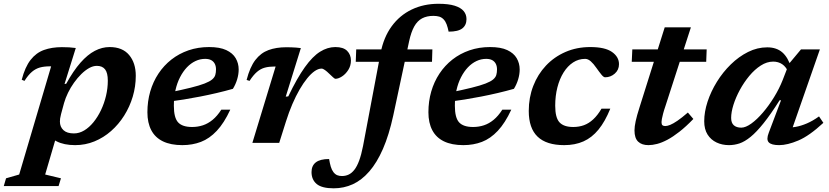

<svg xmlns="http://www.w3.org/2000/svg" viewBox="-88 -756 4388 1016"><path d="M235 -152Q231.5 -138.5 230.2 -129.2Q229 -120 229 -113Q229 -85 247.5 -67.5Q266 -50 303 -50Q331.5 -50 357.8 -65.8Q384 -81.5 406.8 -109.5Q429.5 -137.5 446.5 -173.2Q463.5 -209 473 -249Q482.5 -289 482.5 -329Q482.5 -370.5 468 -389Q453.5 -407.5 424.5 -407.5Q404.5 -407.5 383.5 -395.8Q362.5 -384 342 -363.8Q321.5 -343.5 303.5 -318.2Q285.5 -293 272 -265.2Q258.5 -237.5 251 -211ZM163 -69.5H220.5L151 167.5L234.5 187.5L222 228.5H-68L-56 187.5L13.5 167.5L182.5 -404.5Q181 -405 179.2 -405Q177.5 -405 176 -405Q146 -405 123.2 -398.8Q100.5 -392.5 81 -376Q61.5 -359.5 41.5 -328L27 -334Q44.5 -401.5 73.8 -439Q103 -476.5 144.5 -491.5Q186 -506.5 239.5 -506.5Q261.5 -506.5 277.8 -505.5Q294 -504.5 313 -502L253.5 -311.5L262.5 -313Q300.5 -382 338 -424.5Q375.5 -467 413.8 -487Q452 -507 492 -507Q560 -507 595.2 -465Q630.5 -423 630.5 -355Q630.5 -298.5 614.5 -244.8Q598.5 -191 569.2 -144.5Q540 -98 500 -62.8Q460 -27.5 411.8 -7.8Q363.5 12 309.5 12Q250.5 12 210.8 -8.5Q171 -29 163 -69.5Z M997.5 -444.5Q971 -444.5 946.5 -433Q922 -421.5 901.2 -399.8Q880.5 -378 864.8 -347.5Q849 -317 840.5 -279Q832 -241 832 -196.5Q832 -133 854.5 -108.5Q877 -84 928.5 -84Q958.5 -84 985.8 -93Q1013 -102 1037.2 -122Q1061.5 -142 1083 -175.5H1130.5Q1098 -105 1059.2 -63.8Q1020.5 -22.5 975.2 -5.2Q930 12 877 12Q815.5 12 774.2 -8Q733 -28 712.5 -67Q692 -106 692 -162Q692 -220 707 -271.8Q722 -323.5 750.5 -366.5Q779 -409.5 819.2 -441Q859.5 -472.5 909.8 -489.8Q960 -507 1018.5 -507Q1075 -507 1109.2 -491Q1143.5 -475 1159.2 -448Q1175 -421 1175 -388Q1175 -363 1167 -336.2Q1159 -309.5 1144.5 -286Q1102.5 -274 1058.8 -263.8Q1015 -253.5 971.2 -245Q927.5 -236.5 884.5 -229.5Q841.5 -222.5 801.5 -217.5L804.5 -266Q875 -280.5 921.2 -292Q967.5 -303.5 994.5 -314Q1021.5 -324.5 1034.5 -335.5Q1047.5 -346.5 1051.2 -359.2Q1055 -372 1055 -389Q1055 -406 1048.5 -418.5Q1042 -431 1029.5 -437.8Q1017 -444.5 997.5 -444.5Z M1370.5 -404Q1369.5 -404 1367.8 -404Q1366 -404 1364.5 -404Q1335.5 -404 1313.2 -398Q1291 -392 1271.8 -375.5Q1252.5 -359 1232.5 -328L1217 -333Q1234.5 -401 1263.2 -438.5Q1292 -476 1332.8 -491Q1373.5 -506 1427 -506Q1442.5 -506 1455 -505.5Q1467.5 -505 1479 -504.2Q1490.5 -503.5 1504 -501.5L1424 -244.5L1437.5 -246Q1484 -343 1525 -400.2Q1566 -457.5 1605.5 -482.2Q1645 -507 1686.5 -507Q1729 -507 1749 -486.8Q1769 -466.5 1769 -436Q1769 -408 1755 -386Q1741 -364 1721.8 -351.5Q1702.5 -339 1686.5 -339Q1683 -339 1673.8 -347.5Q1664.5 -356 1653.5 -366.5Q1642.5 -377.5 1631.8 -385.2Q1621 -393 1613.5 -393Q1596.5 -393 1577.2 -379.8Q1558 -366.5 1537.8 -341.8Q1517.5 -317 1497.5 -282.5Q1477.5 -248 1459 -205Q1440.5 -162 1425 -112.5L1389.5 0H1247.5Z M1794.5 -429 1797 -494.5H2200L2198 -429ZM1993 -145Q1970.5 -41.5 1938.5 31.8Q1906.5 105 1866.2 151.2Q1826 197.5 1778.8 219Q1731.5 240.5 1678 240.5Q1615.5 240.5 1588 217.8Q1560.5 195 1560.5 154.5Q1560.5 121 1583.2 103.2Q1606 85.5 1653.5 85.5Q1657.5 109.5 1662.5 126.2Q1667.5 143 1676.5 155Q1686 167 1696.8 171.2Q1707.5 175.5 1721.5 175.5Q1740.5 175.5 1757 167.8Q1773.5 160 1787.5 142Q1801.5 124 1812.8 93.2Q1824 62.5 1833 17L1926 -475.5Q1942 -558.5 1984.5 -616.8Q2027 -675 2090.5 -705.5Q2154 -736 2232.5 -736Q2285 -736 2317.8 -725.8Q2350.5 -715.5 2365.5 -697.5Q2380.5 -679.5 2380.5 -655Q2380.5 -623 2358.5 -605.8Q2336.5 -588.5 2286 -588.5Q2281.5 -610.5 2275.5 -626.8Q2269.5 -643 2259.5 -653.5Q2249.5 -664 2236.5 -668Q2223.5 -672 2205 -672Q2170.5 -672 2145.5 -658.8Q2120.5 -645.5 2104 -616Q2087.5 -586.5 2077 -538Z M2484.5 -444.5Q2458 -444.5 2433.5 -433Q2409 -421.5 2388.2 -399.8Q2367.5 -378 2351.8 -347.5Q2336 -317 2327.5 -279Q2319 -241 2319 -196.5Q2319 -133 2341.5 -108.5Q2364 -84 2415.5 -84Q2445.5 -84 2472.8 -93Q2500 -102 2524.2 -122Q2548.5 -142 2570 -175.5H2617.5Q2585 -105 2546.2 -63.8Q2507.5 -22.5 2462.2 -5.2Q2417 12 2364 12Q2302.5 12 2261.2 -8Q2220 -28 2199.5 -67Q2179 -106 2179 -162Q2179 -220 2194 -271.8Q2209 -323.5 2237.5 -366.5Q2266 -409.5 2306.2 -441Q2346.5 -472.5 2396.8 -489.8Q2447 -507 2505.5 -507Q2562 -507 2596.2 -491Q2630.5 -475 2646.2 -448Q2662 -421 2662 -388Q2662 -363 2654 -336.2Q2646 -309.5 2631.5 -286Q2589.5 -274 2545.8 -263.8Q2502 -253.5 2458.2 -245Q2414.5 -236.5 2371.5 -229.5Q2328.5 -222.5 2288.5 -217.5L2291.5 -266Q2362 -280.5 2408.2 -292Q2454.5 -303.5 2481.5 -314Q2508.5 -324.5 2521.5 -335.5Q2534.5 -346.5 2538.2 -359.2Q2542 -372 2542 -389Q2542 -406 2535.5 -418.5Q2529 -431 2516.5 -437.8Q2504 -444.5 2484.5 -444.5Z M3008.5 -444.5Q2973.5 -444.5 2944.5 -425.5Q2915.5 -406.5 2894.2 -372.5Q2873 -338.5 2861.5 -293.5Q2850 -248.5 2850 -196.5Q2850 -133 2872.8 -108.5Q2895.5 -84 2945.5 -84Q2976 -84 3002 -93.5Q3028 -103 3051.2 -124.5Q3074.5 -146 3095 -181H3141.5Q3114 -113 3079 -70.2Q3044 -27.5 2999.5 -7.8Q2955 12 2897.5 12Q2803.5 12 2756.8 -32.8Q2710 -77.5 2710 -169Q2710 -240 2733.8 -301.2Q2757.5 -362.5 2801 -408.8Q2844.5 -455 2904.2 -481Q2964 -507 3035.5 -507Q3113.5 -507 3150.5 -481Q3187.5 -455 3187.5 -416.5Q3187.5 -386 3165.2 -366.5Q3143 -347 3114 -347Q3106 -347 3094.8 -360.8Q3083.5 -374.5 3068 -396.5Q3053 -418.5 3038.2 -431.5Q3023.5 -444.5 3008.5 -444.5Z M3255 -429 3258 -494.5H3651.5L3649 -429ZM3434.5 -198.5Q3425.5 -172.5 3421 -155Q3416.5 -137.5 3414.5 -127Q3412.5 -116.5 3412.5 -110Q3412.5 -97.5 3417.5 -93.2Q3422.5 -89 3432.5 -89Q3443 -89 3458.5 -95.2Q3474 -101.5 3496.8 -117Q3519.5 -132.5 3552 -160.5L3581 -126.5Q3541.5 -85.5 3507.2 -58.8Q3473 -32 3443.8 -16.5Q3414.5 -1 3389.5 5.5Q3364.5 12 3343.5 12Q3308 12 3288.8 -6.5Q3269.5 -25 3269.5 -66Q3269.5 -86 3275.8 -115Q3282 -144 3296 -187.5L3429.5 -611.5H3568Z M3980 -53.5 4045 -225.5H4037.5Q3990 -150.5 3952.5 -103.8Q3915 -57 3884 -31.8Q3853 -6.5 3825.5 2.8Q3798 12 3769.5 12Q3733.5 12 3703.8 -2Q3674 -16 3656.2 -44Q3638.5 -72 3638.5 -114.5Q3638.5 -164 3656.2 -218Q3674 -272 3705.5 -323Q3737 -374 3779.2 -415.2Q3821.5 -456.5 3870.5 -481Q3919.5 -505.5 3972 -505.5Q4021 -505.5 4051.8 -478.8Q4082.5 -452 4098.5 -398L4087 -368.5Q4072 -402.5 4051.2 -416.2Q4030.5 -430 4003.5 -430Q3970 -430 3937.8 -409.2Q3905.5 -388.5 3877.2 -354.5Q3849 -320.5 3827.2 -280.5Q3805.5 -240.5 3793.2 -201.5Q3781 -162.5 3781 -132Q3781 -105.5 3795.2 -93Q3809.5 -80.5 3834.5 -80.5Q3857.5 -80.5 3887.8 -102.2Q3918 -124 3949.2 -160.5Q3980.5 -197 4008 -241.8Q4035.5 -286.5 4053.5 -332L4087 -418.5L4150.5 -494.5H4250.5L4091 -37.5L4063.5 -81.5Q4092.5 -79.5 4121.5 -84.5Q4150.5 -89.5 4181.5 -102.8Q4212.5 -116 4246 -140L4269 -106Q4194.5 -37 4136.5 -12.5Q4078.5 12 4035 12Q3993.5 12 3979.8 -3Q3966 -18 3980 -53.5Z"/></svg>

Font: Newsreader 9pt SemiBold
Style: Italic
Weight: 600
Italic angle: -17°
Designer: Hugues Gentile
Foundry: Production Type
Version: Version 1.003